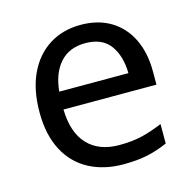

<svg xmlns="http://www.w3.org/2000/svg" viewBox="-87 -634 738 732"><g transform="rotate(-15 282.0 -268.0)"><path d="M292 -546Q361 -546 410.5 -516Q460 -486 486.5 -431.5Q513 -377 513 -304V-251H146Q148 -160 192.5 -112.5Q237 -65 317 -65Q368 -65 407.5 -74.5Q447 -84 489 -102V-25Q448 -7 408 1.5Q368 10 313 10Q237 10 178.5 -21Q120 -52 87.5 -113.5Q55 -175 55 -264Q55 -352 84.5 -415Q114 -478 167.5 -512Q221 -546 292 -546ZM291 -474Q228 -474 191.5 -433.5Q155 -393 148 -321H421Q420 -389 389 -431.5Q358 -474 291 -474Z"/></g></svg>

Font: Noto Sans Hebrew Droid
Style: Regular
Weight: 400
Designer: Monotype Design Team
Foundry: Monotype Imaging Inc.
Version: Version 1.100